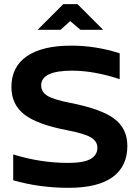

<svg xmlns="http://www.w3.org/2000/svg" viewBox="-20 -900 647 929"><path d="M559.1 -517.1Q434.1 -558.1 329.1 -558.1Q179.2 -558.1 179.2 -486.8Q179.2 -454.6 210.2 -436Q241.2 -417.5 321.8 -401.9Q472.2 -372.1 534.2 -324.5Q596.2 -276.9 596.2 -193.8Q596.2 -95.2 524.9 -43.2Q453.6 8.8 312 8.8Q170.9 8.8 43.9 -27.8V-152.8Q176.3 -111.8 309.1 -111.8Q385.7 -111.8 418.5 -130.9Q451.2 -149.9 451.2 -185.1Q451.2 -216.8 418.9 -235.6Q386.7 -254.4 304.2 -270Q159.2 -297.9 97.2 -346.4Q35.2 -395 35.2 -479Q35.2 -576.7 109.9 -627.9Q184.6 -679.2 324.2 -679.2Q444.3 -679.2 559.1 -642.1ZM162.1 -755.9 286.1 -879.9H355L479 -755.9H369.1L319.8 -797.9L272.9 -755.9Z"/></svg>

Font: LT Wave Text Bold
Style: Regular
Weight: 700
Designer: Daniel Lyons
Version: Version 2.5 (Glyphs App)